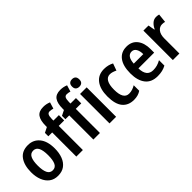

<svg xmlns="http://www.w3.org/2000/svg" viewBox="92 -1632 2508 2508"><g transform="rotate(-45 1346.0 -377.5)"><path d="M482 -273Q482 -191 457.5 -127Q433 -63 384 -26.5Q335 10 260 10Q190 10 141.5 -26Q93 -62 67.5 -126Q42 -190 42 -273Q42 -402 97 -478Q152 -554 263 -554Q362 -554 422 -481.5Q482 -409 482 -273ZM165 -272Q165 -184 188 -137Q211 -90 262 -90Q313 -90 335.5 -136.5Q358 -183 358 -273Q358 -362 335 -408Q312 -454 262 -454Q211 -454 188 -408Q165 -362 165 -272Z M827 -446H726V0H605V-446H534V-509L606 -545V-566Q606 -668 641 -716.5Q676 -765 756 -765Q786 -765 811 -760Q836 -755 863 -744L836 -655Q822 -659 807 -662Q792 -665 777 -665Q750 -665 738.5 -644Q727 -623 726 -572V-544H827Z M1142 -446H1041V0H920V-446H849V-509L921 -545V-566Q921 -668 956 -716.5Q991 -765 1071 -765Q1101 -765 1126 -760Q1151 -755 1178 -744L1151 -655Q1137 -659 1122 -662Q1107 -665 1092 -665Q1065 -665 1053.5 -644Q1042 -623 1041 -572V-544H1142Z M1280 -755Q1311 -755 1328.5 -738Q1346 -721 1346 -685Q1346 -650 1328 -633.5Q1310 -617 1280 -617Q1249 -617 1230.5 -633.5Q1212 -650 1212 -685Q1212 -721 1230 -738Q1248 -755 1280 -755ZM1340 -544V0H1218V-544Z M1664 10Q1560 10 1503.5 -58Q1447 -126 1447 -269Q1447 -403 1504.5 -478.5Q1562 -554 1669 -554Q1709 -554 1743.5 -545Q1778 -536 1805 -521L1770 -424Q1746 -436 1722 -443.5Q1698 -451 1674 -451Q1624 -451 1597.5 -405Q1571 -359 1571 -270Q1571 -93 1675 -93Q1707 -93 1736.5 -102.5Q1766 -112 1794 -129V-27Q1740 10 1664 10Z M2083 -553Q2179 -553 2231.5 -486.5Q2284 -420 2284 -308V-241H1993Q1996 -87 2115 -87Q2154 -87 2188 -96.5Q2222 -106 2259 -127V-27Q2224 -8 2186 1Q2148 10 2101 10Q1987 10 1929.5 -64Q1872 -138 1872 -269Q1872 -407 1927.5 -480Q1983 -553 2083 -553ZM2085 -460Q2045 -460 2021.5 -427.5Q1998 -395 1994 -328H2170Q2170 -386 2148.5 -423Q2127 -460 2085 -460Z M2631 -554Q2657 -554 2682 -547L2669 -424Q2648 -431 2619 -431Q2572 -431 2540.5 -391Q2509 -351 2509 -279V0H2388V-544H2482L2499 -452H2505Q2523 -494 2555.5 -524Q2588 -554 2631 -554Z"/></g></svg>

Font: Noto Sans Bengali Condensed SemiBold
Style: Regular
Weight: 600
Width: 3
Designer: Joana Ranito - Universal Thirst; Jelle Bosma - Monotype Design Team
Foundry: Universal Thirst ehf.
Version: Version 3.000; ttfautohint (v1.8.4.7-5d5b)